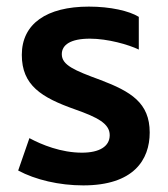

<svg xmlns="http://www.w3.org/2000/svg" viewBox="-20 -549 509 581"><path d="M232 12C384 12 433 -65 433 -148C433 -238 376 -272 284 -307C205 -336 167 -352 167 -385C167 -413 193 -432 252 -432C306 -432 369 -414 400 -399V-498C371 -516 314 -529 249 -529C121 -529 46 -477 46 -383C46 -291 105 -254 207 -218C275 -194 312 -175 312 -140C312 -106 281 -87 228 -87C165 -87 106 -111 69 -131L35 -33C87 -5 159 12 232 12Z"/></svg>

Font: Noto Sans Thai UI SemiCondensed Semi
Style: Regular
Weight: 600
Width: 4
Designer: Monotype Design Team
Foundry: Monotype Imaging Inc.
Version: Version 1.901